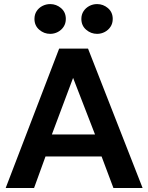

<svg xmlns="http://www.w3.org/2000/svg" viewBox="-20 -944 744 964"><path d="M8.5 0 277 -700H422L696 0H549.5L490 -158.5H208.5L151 0ZM240.5 -269H457L347 -553ZM232 -774Q201 -774 177 -794.8Q153 -815.5 153 -849Q153 -871.5 164 -888.2Q175 -905 193.2 -914.2Q211.5 -923.5 232 -923.5Q263 -923.5 286.8 -903Q310.5 -882.5 310.5 -849Q310.5 -826.5 299.5 -809.8Q288.5 -793 270.5 -783.5Q252.5 -774 232 -774ZM467.5 -774Q436.5 -774 412.5 -794.8Q388.5 -815.5 388.5 -849Q388.5 -871 399.5 -887.8Q410.5 -904.5 428.5 -914Q446.5 -923.5 467.5 -923.5Q498.5 -923.5 522.2 -903Q546 -882.5 546 -849Q546 -826.5 535 -809.8Q524 -793 506 -783.5Q488 -774 467.5 -774Z"/></svg>

Font: Geologica Medium
Style: Regular
Weight: 500
Designer: Sindre Bremnes, Frode Helland
Foundry: Monokrom Skriftforlag AS
Version: Version 1.010;gftools[0.9.28]